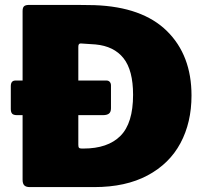

<svg xmlns="http://www.w3.org/2000/svg" viewBox="-20 -762 831 782"><path d="M760 -373Q760 -263 715 -179Q670 -95 581 -47.5Q492 0 364 0H101Q86 0 79 -7Q72 -14 72 -30V-293H50Q35 -293 29.5 -299Q24 -305 24 -318V-411Q24 -434 43 -434H72V-717Q72 -731 78 -736.5Q84 -742 99 -742H217Q336 -742 365 -741Q560 -734 660 -635.5Q760 -537 760 -373ZM522 -376Q522 -476 483 -525Q444 -574 369 -581L309 -585Q304 -585 301.5 -582Q299 -579 299 -571V-434H414Q422 -434 427 -428.5Q432 -423 432 -414V-321Q432 -306 424 -299.5Q416 -293 399 -293H299V-172Q299 -163 302 -160Q305 -157 313 -157H320Q419 -157 470.5 -208.5Q522 -260 522 -376Z"/></svg>

Font: Libre Franklin Black
Style: Regular
Weight: 900
Designer: Pablo Impallari, Rodrigo Fuenzalida
Foundry: Impallari Type
Version: Version 1.002; ttfautohint (v1.5)